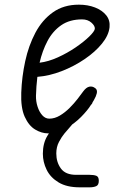

<svg xmlns="http://www.w3.org/2000/svg" viewBox="-20 -561 510 822"><path d="M186 10Q158 10 130.5 -6.5Q103 -23 85.8 -61.2Q68.5 -99.5 71 -164.5Q73.5 -232.5 88 -299.2Q102.5 -366 131.5 -420.8Q160.5 -475.5 206.5 -508.2Q252.5 -541 317.5 -541Q356 -541 386.8 -529Q417.5 -517 434.8 -495.5Q452 -474 449 -444.5Q445.5 -410 416.5 -374.2Q387.5 -338.5 342.2 -307.8Q297 -277 244.2 -256.5Q191.5 -236 140 -232Q137.5 -211.5 136 -191Q134.5 -170.5 134 -151Q133.5 -127 140.8 -104.5Q148 -82 161 -67.5Q174 -53 191 -53Q214 -53 236.2 -66.2Q258.5 -79.5 278 -99Q297.5 -118.5 312.5 -138Q327.5 -157.5 336.5 -170Q349.5 -187.5 362.8 -190Q376 -192.5 387 -184Q394 -179.5 395 -171Q396 -162.5 390 -148.2Q384 -134 369.5 -112Q355 -88.5 326.8 -60Q298.5 -31.5 262 -10.8Q225.5 10 186 10ZM149.5 -292.5Q187 -297 227.8 -315.5Q268.5 -334 304 -358.2Q339.5 -382.5 362 -404.5Q384.5 -426.5 386 -437.5Q387 -450.5 371.2 -464.2Q355.5 -478 331.5 -478Q278 -478 241.8 -452.8Q205.5 -427.5 183.2 -385.2Q161 -343 149.5 -292.5ZM321 241Q266 241 231 220Q196 199 179.8 166Q163.5 133 163.5 97Q163.5 52.5 182.8 20.5Q202 -11.5 224 -36.5Q235 -49.5 254 -70.2Q273 -91 292.8 -111.5Q312.5 -132 325 -142.5Q336.5 -151 340.8 -152Q345 -153 351.5 -153Q361.5 -153 368.5 -145.5Q375.5 -138 376.5 -128.5Q377.5 -119 369.5 -112Q342 -89 310.5 -53Q279 -17 255.5 11Q244.5 24 232.8 46Q221 68 221 96Q221 133.5 240.8 160.5Q260.5 187.5 306 187.5H364Q381.5 187.5 392.2 191.5Q403 195.5 403 213Q403 231.5 391.5 236.2Q380 241 364 241Z"/></svg>

Font: Edu NSW ACT Hand Pre
Style: Regular
Weight: 400
Designer: Tina and Corey Anderson, Eben Sorkin, Mirko Velimirovic
Foundry: Sorkin Type Co.
Version: Version 2.000